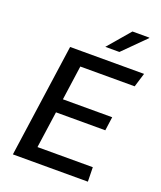

<svg xmlns="http://www.w3.org/2000/svg" viewBox="-160 -991 919 1093"><g transform="rotate(20 300.0 -445.0)"><path d="M50.5 0 147.5 -686H595.5L569.5 -601.2H240.2L210.8 -392H509.5L498 -308.8H199.2L167.8 -87H503L504.8 0ZM335.5 -755.2 451 -890.2H553.2V-887.2L420.8 -755.2Z"/></g></svg>

Font: Chivo Mono Medium
Style: Italic
Weight: 500
Italic angle: -8.05°
Monospace: yes
Designer: Hector Gatti
Foundry: Omnibus-Type
Version: Version 1.008